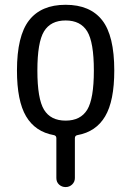

<svg xmlns="http://www.w3.org/2000/svg" viewBox="-20 -550 540 790"><path d="M338.9 -420.9Q311.5 -465.8 250 -465.8Q188.5 -465.8 161.1 -420.9Q133.8 -376 133.8 -259.8Q133.8 -143.6 161.1 -98.6Q188.5 -53.7 250 -53.7Q311.5 -53.7 338.9 -98.6Q366.2 -143.6 366.2 -259.8Q366.2 -376 338.9 -420.9ZM201.2 5.9Q125 -7.8 87.4 -71.3Q49.8 -134.8 49.8 -259.8Q49.8 -402.3 99.6 -466.3Q149.4 -530.3 250 -530.3Q350.6 -530.3 400.4 -466.8Q450.2 -403.3 450.2 -259.8Q450.2 -134.8 412.6 -71.3Q375 -7.8 298.8 5.9Q288.1 7.8 288.1 18.6V182.6Q288.1 198.2 276.9 209Q265.6 219.7 250 219.7Q234.4 219.7 223.1 209.5Q211.9 199.2 211.9 182.6V18.6Q211.9 7.8 201.2 5.9Z"/></svg>

Font: Rounded-X Mgen+ 1mn regular
Style: Regular
Weight: 400
Designer: [Source Han Sans]
Ryoko NISHIZUKA  (kana & ideographs); Paul D. Hunt (Latin, Greek & Cyrillic); Wenlong ZHANG  (bopomofo
Version: Version 1.059.20150602